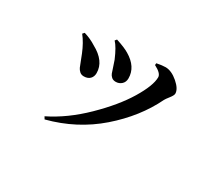

<svg xmlns="http://www.w3.org/2000/svg" viewBox="-106 -768 1213 1060"><g transform="rotate(30 500.0 -238.0)"><path d="M423 -425Q395 -491 370 -517L379 -528Q435 -510 463 -493Q541 -447 541 -374Q541 -350 525.5 -336Q510 -322 489 -322Q472 -322 462 -331Q452 -340 448 -350.5Q444 -361 436.5 -385Q429 -409 423 -425ZM770 -369Q701 -226 567 -109.5Q433 7 253 54L244 39Q358 -17 462.5 -119Q567 -221 623.5 -314.5Q680 -408 680 -461Q680 -486 631 -511L632 -523Q667 -530 689 -530Q727 -529 767 -494.5Q807 -460 807 -430Q807 -419 790.5 -398Q774 -377 770 -369ZM250 -364Q227 -421 196 -460L206 -471Q249 -458 283 -436Q374 -387 374 -311Q374 -288 360 -274Q346 -260 321 -260Q305 -260 294.5 -269.5Q284 -279 279 -290Q274 -301 265 -325.5Q256 -350 250 -364Z"/></g></svg>

Font: Swei Spring CJKtc
Style: Bold
Weight: 700
Version: Version 1.021